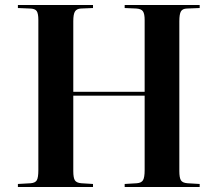

<svg xmlns="http://www.w3.org/2000/svg" viewBox="-20 -750 873 770"><path d="M51.8 0V-12.2L103 -15.1Q121.6 -16.6 127.7 -27.3Q133.8 -38.1 133.8 -67.9V-669.9Q133.8 -695.8 127.2 -705.6Q120.6 -715.3 100.1 -715.8L51.8 -717.8V-730H353V-717.8L304.2 -715.8Q287.6 -714.8 280.8 -704.1Q273.9 -693.4 273.9 -665V-381.8H560.1V-669.9Q560.1 -694.3 553.5 -704.3Q546.9 -714.4 526.9 -715.8L480 -717.8V-730H780.8V-717.8L730 -715.8Q711.9 -715.3 705.6 -704.3Q699.2 -693.4 699.2 -665V-64Q699.2 -37.1 705.6 -26.9Q711.9 -16.6 731.9 -15.1L780.8 -12.2V0H480V-12.2L528.8 -15.1Q547.4 -16.6 553.7 -27.6Q560.1 -38.6 560.1 -67.9V-366.2H273.9V-64Q273.9 -36.6 280.5 -26.6Q287.1 -16.6 306.2 -15.1L353 -12.2V0Z"/></svg>

Font: Display Semibold
Style: Regular
Weight: 600
Designer: Latin by Veronika Burian and Jose Scaglione. Greek by Irene Vlachou. Cyrillic by Vera Evstafieva.
Foundry: TypeTogether
Version: Version 3.002